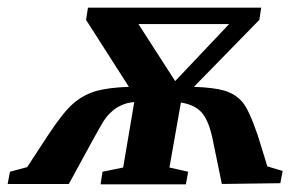

<svg xmlns="http://www.w3.org/2000/svg" viewBox="-80 -479 780 502"><path d="M653 0 500 2 477 -110Q467 -162 448 -184Q430 -205 393 -211L363 -41L412 -30L406 3H183L188 -30L242 -41L271 -212Q253 -211 238 -204Q224 -198 213 -188Q200 -177 190 -161Q178 -142 100 2H-60L-54 -30L-9 -42L44 -123Q84 -184 110 -207Q136 -230 168 -240Q201 -250 257 -252L145 -427L150 -459H603L598 -427L427 -252Q480 -250 507 -242Q536 -233 554 -212Q571 -192 594 -125L619 -44L659 -32ZM378 -267 519 -416H282Z"/></svg>

Font: Libra Serif Modern
Style: Bold Italic
Weight: 700
Italic angle: -12°
Designer: Stefan Peev, Context Ltd
Foundry: Stefan Peev, Context Ltd
Version: Version 1.000